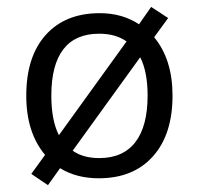

<svg xmlns="http://www.w3.org/2000/svg" viewBox="-20 -504 577 557"><path d="M480.5 -226.6Q480.5 -113.8 423.6 -50.3Q366.7 13.2 266.6 13.2Q201.7 13.2 154.3 -16.1L119.1 33.2L70.8 0.5L110.8 -54.7Q56.2 -119.1 56.2 -226.6Q56.2 -339.8 112.8 -402.8Q169.4 -465.8 269.5 -465.8Q334.5 -465.8 383.3 -433.6L418.5 -483.9L467.8 -451.7L427.2 -396Q480.5 -331.5 480.5 -226.6ZM128.9 -226.6Q128.9 -154.8 150.9 -111.8L347.2 -383.8Q315.4 -406.2 267.6 -406.2Q198.7 -406.2 163.8 -361.1Q128.9 -315.9 128.9 -226.6ZM408.2 -226.6Q408.2 -295.9 386.7 -337.9L190.9 -66.9Q220.7 -45.4 268.1 -45.4Q336.9 -45.4 372.6 -91.6Q408.2 -137.7 408.2 -226.6Z"/></svg>

Font: XL-Viking
Style: Regular
Weight: 400
Foundry: Ascender Corporation
Version: Version 1.10 March 23, 2015